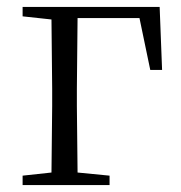

<svg xmlns="http://www.w3.org/2000/svg" viewBox="-20 -532 520 552"><path d="M45 -485 128 -476 130 -277V-227L128 -36L45 -27V0H295V-27L203 -36L201 -227V-277L203 -480H381L412 -331H446L439 -512H45Z"/></svg>

Font: Noto Serif CJK KR Light
Style: Regular
Weight: 300
Designer: Ryoko NISHIZUKA 西塚涼子 (kana & ideographs); Frank Grießhammer (Latin, Greek & Cyrillic); Wenlong ZHANG 张文龙 (bopomofo); San
Foundry: Adobe
Version: Version 2.001;hotconv 1.1.0;makeotfexe 2.6.0